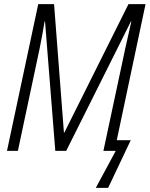

<svg xmlns="http://www.w3.org/2000/svg" viewBox="-20 -734 728 934"><path d="M446 180H506L616 -52H548L688 -714H605L293 -89H291L243 -714H166L14 0H67L173 -499C182 -543 190 -587 197 -630H199L249 0H302L617 -630H619C610 -592 601 -551 590 -501L483 0H543Z"/></svg>

Font: Noto Sans Condensed Light
Style: Italic
Weight: 300
Width: 3
Italic angle: -12°
Designer: Monotype Design Team
Foundry: Monotype Imaging Inc.
Version: Version 2.013